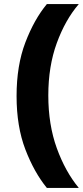

<svg xmlns="http://www.w3.org/2000/svg" viewBox="-20 -750 410 950"><path d="M212 180Q149 103 105.5 -10.5Q62 -124 62 -275Q62 -426 105.5 -540Q149 -654 212 -730H370Q303 -652 261 -537Q219 -422 219 -278Q219 -133 261 -17Q303 99 370 180Z"/></svg>

Font: MuseoModerno
Style: Bold
Weight: 700
Designer: Pablo Cosgaya, Héctor Gatti, Marcela Romero, and the Authors of The MuseoModerno Project.
Foundry: Omnibus-Type Team
Version: Version 1.001